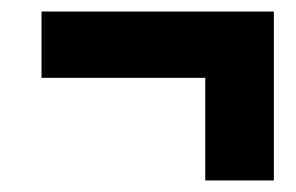

<svg xmlns="http://www.w3.org/2000/svg" viewBox="-20 -430 513 333"><path d="M455 -117H336V-295H52V-410H455Z"/></svg>

Font: Noto Sans Display Ex Bold Cond
Style: Italic
Weight: 800
Width: 3
Italic angle: -12°
Designer: Monotype Design team
Foundry: Monotype Imaging Inc.
Version: Version 1.000